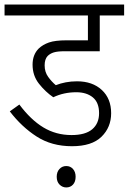

<svg xmlns="http://www.w3.org/2000/svg" viewBox="-20 -642 565 843"><path d="M315 -237Q260 -237 214 -215Q179 -239 151 -274.5Q123 -310 123 -358Q123 -402 150 -429Q168 -446 195 -455.5Q222 -465 273 -465H366V-574H0V-622H525V-574H418V-417H264Q233 -417 216.5 -412Q200 -407 189 -396Q176 -382 176 -355Q176 -326 191.5 -304.5Q207 -283 225 -268Q245 -276 268.5 -280.5Q292 -285 318 -285Q386 -285 427 -247Q468 -209 468 -145Q468 -83 425.5 -41.5Q383 0 296 0Q207 0 141 -42.5Q75 -85 23 -153L65 -183Q115 -116 170.5 -82.5Q226 -49 294 -49Q355 -49 385 -74.5Q415 -100 415 -145Q415 -192 387.5 -214.5Q360 -237 315 -237ZM229 134Q229 113 241 100Q253 87 271 87Q289 87 300.5 100Q312 113 312 134Q312 156 300.5 168.5Q289 181 271 181Q254 181 241.5 168.5Q229 156 229 134Z"/></svg>

Font: Noto Sans SemiCondensed Light
Style: Italic
Weight: 300
Width: 4
Italic angle: -12°
Designer: Monotype Design Team
Foundry: Monotype Imaging Inc.
Version: Version 2.013; ttfautohint (v1.8.4.7-5d5b)